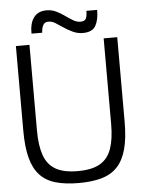

<svg xmlns="http://www.w3.org/2000/svg" viewBox="-66 -1092 858 1155"><g transform="rotate(-5 363.0 -515.0)"><path d="M363 11Q283 11 224.5 -5.5Q166 -22 129 -61.5Q92 -101 74.5 -167Q57 -233 57 -332V-843H139V-326Q139 -235 159.5 -176.5Q180 -118 228.5 -89.5Q277 -61 363 -61Q449 -61 497.5 -89.5Q546 -118 566.5 -176.5Q587 -235 587 -326V-843H669V-332Q669 -233 651 -167Q633 -101 596 -61.5Q559 -22 501 -5.5Q443 11 363 11ZM466 -886Q434 -886 406 -899Q378 -912 353.5 -928.5Q329 -945 307.5 -958.5Q286 -972 266 -972Q241 -973 231.5 -953Q222 -933 222 -909H157Q156 -972 182 -1006.5Q208 -1041 259 -1041Q290 -1041 317 -1028Q344 -1015 367.5 -998Q391 -981 413 -968Q435 -955 456 -955Q484 -955 491 -971.5Q498 -988 498 -1017H563Q563 -957 543 -921.5Q523 -886 466 -886Z"/></g></svg>

Font: Matangi Medium
Style: Regular
Weight: 500
Designer: Prashant Pant
Foundry: The Graphic Ant
Version: Version 3.002